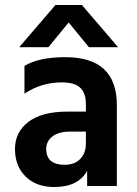

<svg xmlns="http://www.w3.org/2000/svg" viewBox="-20 -745 547 769"><path d="M174 -556H57L202 -725H308L453 -556H336L255 -655ZM197 4Q125 4 82.5 -38Q40 -80 40 -148Q40 -216 94 -257Q148 -298 250 -298H324V-329Q324 -371 302 -393Q280 -415 227 -415Q146 -415 78 -370V-481Q135 -516 242 -516Q448 -516 448 -324V0H329V-61Q294 4 197 4ZM239 -85Q279 -85 301.5 -108.5Q324 -132 324 -170V-218H262Q215 -218 190 -198.5Q165 -179 165 -149Q165 -85 239 -85Z"/></svg>

Font: Hind Mysuru SemiBold
Style: Regular
Weight: 600
Designer: Manushi Parikh, Hitesh Malaviya
Foundry: Indian Type Foundry
Version: Version 0.703;PS 1.0;hotconv 1.0.86;makeotf.lib2.5.63406